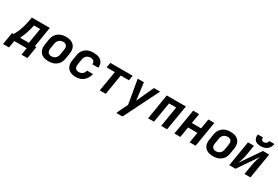

<svg xmlns="http://www.w3.org/2000/svg" viewBox="37 -2016 5061 3493"><g transform="rotate(30 2567.5 -269.5)"><path d="M338 149H463L505 -105H472L542 -530H164L156 -482Q141 -393 114 -304Q87 -215 42 -131L28 -105H-7L-24 0H363ZM163 -105Q202 -182 228 -263Q254 -344 270 -425H400L347 -105ZM-49 149H76L101 0H-24Z M820 8Q853 8 887 2Q921 -4 953 -20.5Q985 -37 1010.5 -63.5Q1036 -90 1050 -122.5Q1064 -155 1069 -188L1088 -298Q1094 -337 1091.5 -375.5Q1089 -414 1072 -446Q1055 -478 1025.5 -499.5Q996 -521 959 -529.5Q922 -538 883 -538Q850 -538 816 -532Q782 -526 750 -509.5Q718 -493 692.5 -466.5Q667 -440 653 -407.5Q639 -375 634 -342L616 -232Q609 -193 611.5 -155Q614 -117 631 -84.5Q648 -52 677.5 -30.5Q707 -9 744.5 -0.5Q782 8 820 8ZM822 -97Q800 -97 780 -105Q760 -113 748.5 -131Q737 -149 735.5 -171Q734 -193 738 -215L756 -325Q761 -354 777.5 -381Q794 -408 823 -420.5Q852 -433 881 -433Q904 -433 924 -425Q944 -417 955 -399Q966 -381 967.5 -359.5Q969 -338 965 -315L947 -205Q942 -176 925.5 -149Q909 -122 880 -109.5Q851 -97 822 -97Z M1396 8Q1437 8 1479 -4Q1521 -16 1556 -46Q1591 -76 1612 -115Q1633 -154 1641 -196H1517Q1512 -168 1494.5 -143.5Q1477 -119 1450 -108Q1423 -97 1396 -97Q1374 -97 1354 -105Q1334 -113 1323.5 -131Q1313 -149 1311.5 -171Q1310 -193 1314 -215L1332 -325Q1336 -353 1352.5 -380Q1369 -407 1397.5 -420Q1426 -433 1455 -433Q1480 -433 1502.5 -424.5Q1525 -416 1535.5 -394Q1546 -372 1542 -347L1541 -344H1665Q1666 -347 1667 -351Q1672 -385 1664 -417.5Q1656 -450 1635 -474.5Q1614 -499 1585 -513.5Q1556 -528 1522.5 -533Q1489 -538 1455 -538Q1422 -538 1388.5 -531.5Q1355 -525 1323.5 -508.5Q1292 -492 1267 -465.5Q1242 -439 1228.5 -407Q1215 -375 1210 -342L1192 -232Q1185 -193 1187.5 -155Q1190 -117 1207 -84.5Q1224 -52 1253.5 -30.5Q1283 -9 1320 -0.5Q1357 8 1396 8Z M1897 0H2022L2093 -425H2265L2282 -530H1813L1796 -425H1968Z M2363 205H2492L2859 -530H2729L2564 -170L2518 -530H2388L2475 -29L2450 21Q2427 67 2405 112.5Q2383 158 2363 205Z M2912 0H3036L3107 -425H3257L3187 0H3312L3400 -530H2999Z M3465 0H3590L3626 -219H3822L3785 0H3910L3998 -530H3873L3839 -324H3644L3678 -530H3553Z M4276 8Q4309 8 4343 2Q4377 -4 4409 -20.5Q4441 -37 4466.5 -63.5Q4492 -90 4506 -122.5Q4520 -155 4525 -188L4544 -298Q4550 -337 4547.5 -375.5Q4545 -414 4528 -446Q4511 -478 4481.5 -499.5Q4452 -521 4415 -529.5Q4378 -538 4339 -538Q4306 -538 4272 -532Q4238 -526 4206 -509.5Q4174 -493 4148.5 -466.5Q4123 -440 4109 -407.5Q4095 -375 4090 -342L4072 -232Q4065 -193 4067.5 -155Q4070 -117 4087 -84.5Q4104 -52 4133.5 -30.5Q4163 -9 4200.5 -0.5Q4238 8 4276 8ZM4278 -97Q4256 -97 4236 -105Q4216 -113 4204.5 -131Q4193 -149 4191.5 -171Q4190 -193 4194 -215L4212 -325Q4217 -354 4233.5 -381Q4250 -408 4279 -420.5Q4308 -433 4337 -433Q4360 -433 4380 -425Q4400 -417 4411 -399Q4422 -381 4423.5 -359.5Q4425 -338 4421 -315L4403 -205Q4398 -176 4381.5 -149Q4365 -122 4336 -109.5Q4307 -97 4278 -97Z M4617 0H4748L5029 -410Q5018 -377 5006 -344.5Q4994 -312 4986 -279Q4978 -246 4972 -212L4937 0H5062L5150 -530H5019L4738 -120Q4749 -153 4761 -185.5Q4773 -218 4781 -251.5Q4789 -285 4795 -318L4830 -530H4705ZM4936 -584Q4970 -584 5004.5 -592.5Q5039 -601 5068.5 -623.5Q5098 -646 5115 -678Q5132 -710 5137 -744H5028Q5025 -726 5015 -709Q5005 -692 4987.5 -684Q4970 -676 4952 -676Q4934 -676 4918.5 -684Q4903 -692 4898.5 -709Q4894 -726 4897 -744H4788Q4783 -711 4789 -678.5Q4795 -646 4817.5 -623.5Q4840 -601 4871.5 -592.5Q4903 -584 4936 -584Z"/></g></svg>

Font: Iosevka Sparkle Oblique
Style: Bold
Weight: 700
Italic angle: -9°
Designer: Belleve Invis
Foundry: Belleve Invis
Version: Version 4.5.0; ttfautohint (v1.8.3)